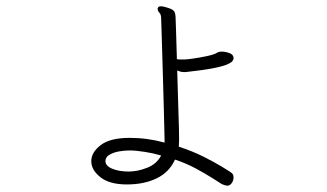

<svg xmlns="http://www.w3.org/2000/svg" viewBox="-20 -551 1040 610"><path d="M722 -365V-368Q721 -378 708.5 -382.5Q696 -387 685 -387Q678 -387 676 -386Q672 -385 669.5 -383.5Q667 -382 665 -381Q657 -377 636 -372.5Q615 -368 594 -365Q573 -362 566 -362Q561 -362 554 -362Q547 -362 542 -363Q541 -412 539.5 -448Q538 -484 538 -490Q538 -507 534 -514Q530 -521 514 -526Q499 -531 491 -531Q483 -531 481 -525V-522Q481 -516 486.5 -510.5Q492 -505 492 -492Q492 -488 493 -462Q494 -436 495 -396.5Q496 -357 497.5 -311.5Q499 -266 500 -222.5Q501 -179 502 -146Q503 -113 503 -98Q448 -113 392 -113Q330 -113 300 -90Q270 -67 270 -39Q270 -11 299 12Q328 35 383 35Q438 35 478 15.5Q518 -4 536 -44Q572 -32 602.5 -15.5Q633 1 655 15Q677 29 685 34Q697 39 702 39Q710 39 716 31Q722 23 722 12Q722 2 714 -3Q707 -8 684 -22Q661 -36 626 -53.5Q591 -71 548 -85Q548 -89 548.5 -94.5Q549 -100 549 -108Q549 -137 547 -192.5Q545 -248 543 -327Q548 -325 553 -323.5Q558 -322 565 -322H570Q625 -328 656 -334Q687 -340 701 -346Q715 -352 718.5 -357Q722 -362 722 -365ZM492 -57Q478 -30 447.5 -18Q417 -6 389 -6Q358 -6 336.5 -15Q315 -24 315 -39Q315 -52 328 -59.5Q341 -67 358.5 -70Q376 -73 391 -73Q412 -73 440 -68.5Q468 -64 492 -57Z"/></svg>

Font: Klee One
Style: Regular
Weight: 400
Designer: Fontworks Inc.
Foundry: Fontworks Inc.
Version: Version 1.100